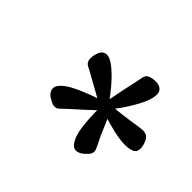

<svg xmlns="http://www.w3.org/2000/svg" viewBox="-76 -675 541 541"><g transform="rotate(45 194.0 -404.5)"><path d="M285 -553Q297 -553 305 -547Q313 -541 313 -529Q313 -508 295.5 -476Q278 -444 258 -418Q251 -408 238 -393.5Q225 -379 223 -379Q218 -379 218 -387Q218 -389 220 -397Q227 -419 231 -441Q235 -463 242 -495Q248 -522 250 -534Q252 -545 262 -549Q272 -553 285 -553ZM388 -390Q388 -374 376.5 -369.5Q365 -365 350 -365Q329 -365 301.5 -371.5Q274 -378 250 -386Q238 -390 220 -398Q202 -406 202 -408Q202 -411 206 -414Q210 -416 218 -416Q241 -416 263 -418Q285 -420 318 -425Q348 -430 357 -430Q374 -430 381 -415.5Q388 -401 388 -390ZM282 -263Q272 -256 263 -256Q253 -256 246 -266Q233 -283 229 -315.5Q225 -348 225 -388Q225 -396 227 -408.5Q229 -421 231 -431Q233 -441 234 -441Q240 -441 244 -428Q252 -406 261 -386Q270 -366 283 -335Q288 -324 295 -310.5Q302 -297 302 -291Q302 -283 296 -276Q290 -269 282 -263ZM106 -312Q93 -322 93 -334Q93 -342 98 -348Q110 -365 143 -380Q176 -395 207 -405Q218 -409 236 -412Q254 -415 256 -415Q260 -415 260 -411Q260 -409 256.5 -405.5Q253 -402 250 -400Q232 -386 216 -370.5Q200 -355 175 -333Q165 -324 157.5 -317Q150 -310 146 -306Q141 -301 132 -301Q126 -301 119.5 -304.5Q113 -308 106 -312ZM111 -488Q117 -509 134 -509Q148 -509 168 -492Q188 -475 205.5 -454Q223 -433 231 -421Q238 -411 247.5 -395.5Q257 -380 257 -378Q257 -373 252 -373Q250 -373 244.5 -376.5Q239 -380 232 -384Q217 -395 199 -404.5Q181 -414 153 -430Q141 -437 131.5 -442Q122 -447 118 -449Q108 -455 108 -469Q108 -478 111 -488Z"/></g></svg>

Font: Lisu Bosa ExtraLight
Style: Italic
Weight: 200
Italic angle: -19°
Designer: David Morse, Annie Olsen, Victor Gaultney, Frank Grießhammer (Latin)
Foundry: SIL International
Version: Version 2.000